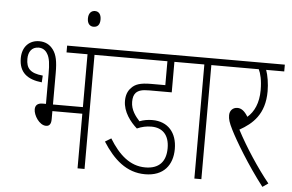

<svg xmlns="http://www.w3.org/2000/svg" viewBox="-55 -892 1498 984"><g transform="rotate(5 694.0 -399.5)"><path d="M124 -632C76 -632 37 -599 37 -537C37 -463 81 -431 155 -423L157 -458C91 -464 71 -489 71 -537C71 -572 88 -599 124 -599C144 -599 159 -589 168 -574C183 -552 186 -518 186 -470V-315H169C141 -315 131 -301 131 -282C131 -252 161 -203 196 -203C211 -203 222 -212 222 -239V-281H376V0H412V-587H499V-622H268V-587H376V-315H222V-477C222 -537 215 -570 197 -595C179 -620 155 -632 124 -632Z M362 -770C362 -743 376 -730 394 -730C414 -730 427 -742 427 -770C427 -796 415 -811 395 -811C376 -811 362 -797 362 -770Z M735 -246C790 -246 827 -213 827 -143C827 -74 792 -35 721 -35C642 -35 584 -88 535 -168L504 -149C560 -61 627 0 723 0C819 0 864 -60 864 -142C864 -226 817 -280 737 -280C714 -280 691 -276 671 -268C651 -290 625 -322 625 -364C625 -385 629 -400 639 -411C652 -424 669 -430 707 -430H823V-587H915V-622H487V-587H787V-464H714C657 -464 632 -454 613 -434C596 -417 588 -394 588 -366C588 -309 627 -260 661 -230C686 -241 709 -246 735 -246Z M1013 -587H1099V-622H903V-587H977V0H1013Z M1357 -8C1297 -82 1230 -184 1185 -270C1251 -307 1312 -360 1312 -478C1312 -517 1305 -560 1295 -587H1388V-622H1087V-587H1257C1267 -567 1276 -532 1276 -481C1276 -415 1254 -368 1220 -339C1203 -367 1186 -380 1166 -380C1142 -380 1126 -363 1126 -339C1126 -319 1131 -302 1149 -266C1176 -212 1246 -94 1328 12Z"/></g></svg>

Font: Noto Sans Devanagari UI ExtraCondensed ExtraLight
Style: Regular
Weight: 200
Width: 2
Designer: Jelle Bosma - Monotype Design Team
Foundry: Monotype Imaging Inc.
Version: Version 2.004